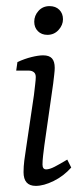

<svg xmlns="http://www.w3.org/2000/svg" viewBox="-20 -601 275 628"><path d="M97 7Q57 7 57 -38Q57 -56 59.5 -76Q62 -96 66 -121L91 -290Q93 -308 95 -324.5Q97 -341 97 -349Q97 -360 90.5 -365Q84 -370 75 -370H33L37 -398Q61 -409 83.5 -414.5Q106 -420 121 -420Q141 -420 150 -410Q159 -400 159 -379Q159 -371 157.5 -358Q156 -345 154 -328L125 -125Q123 -110 121 -92.5Q119 -75 119 -63Q119 -47 131 -47Q142 -47 158.5 -55.5Q175 -64 200 -79L213 -53Q188 -25 155.5 -9Q123 7 97 7ZM135 -487Q116 -487 104 -499Q92 -511 92 -530Q92 -550 106 -565.5Q120 -581 142 -581Q162 -581 174 -569Q186 -557 186 -538Q186 -519 171.5 -503Q157 -487 135 -487Z"/></svg>

Font: Rasa Light
Style: Italic
Weight: 300
Italic angle: -7.10001°
Designer: Anna Giedrys (Yrsa+Rasa design), David Brezina (Yrsa art-direction, Rasa art-direction, design)
Foundry: Rosetta Type Foundry
Version: Version 2.004